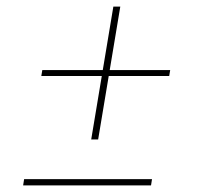

<svg xmlns="http://www.w3.org/2000/svg" viewBox="-20 -561 640 581"><path d="M256 -139 288 -331H105L108 -349H291L323 -541H344L312 -349H495L492 -331H309L277 -139ZM50 0 53 -19H440L437 0Z"/></svg>

Font: Iosevka Curly Slab ThExObl
Style: Regular
Weight: 100
Width: 7
Italic angle: -9°
Monospace: yes
Designer: Belleve Invis
Foundry: Belleve Invis
Version: Version 11.1.0; ttfautohint (v1.8.3)